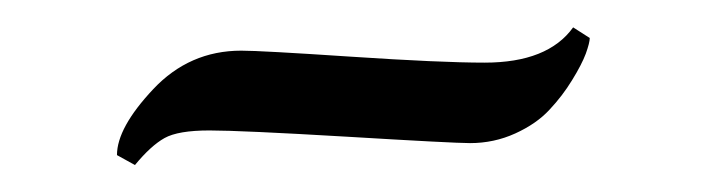

<svg xmlns="http://www.w3.org/2000/svg" viewBox="-20 -316 519 141"><path d="M413.1 -288.1Q413.1 -284.7 410.2 -276.6Q407.2 -268.6 400.1 -257.1Q393.1 -245.6 383.5 -235.4Q374 -225.1 358.4 -218Q342.8 -210.9 325.2 -210.9Q313 -210.9 234.9 -215.6Q156.7 -220.2 133.8 -220.2Q110.8 -220.2 100.8 -214.6Q90.8 -209 79.1 -194.8L65.9 -202.1Q65.9 -222.2 92.5 -250.5Q119.1 -278.8 157.2 -278.8Q171.4 -278.8 237.5 -274.4Q303.7 -270 335.9 -270Q382.3 -270 400.9 -295.9Z"/></svg>

Font: Quattrocento Roman
Style: Regular
Weight: 400
Designer: Pablo Impallari
Foundry: Pablo Impallari. www.impallari.com Igino Marini. www.ikern.com
Version: Version 1.000